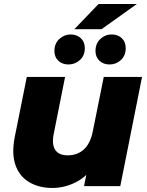

<svg xmlns="http://www.w3.org/2000/svg" viewBox="-20 -924 732 953"><path d="M240 9Q174 9 125.5 -19.5Q77 -48 57 -104Q37 -160 53 -243L113 -542H303L247 -261Q236 -209 253.5 -181Q271 -153 316 -153Q364 -153 396.5 -182.5Q429 -212 441 -274L495 -542H685L577 0H397L428 -153L452 -109Q413 -48 356.5 -19.5Q300 9 240 9ZM524 -604Q493 -604 473.5 -622.5Q454 -641 454 -671Q454 -708 478 -730.5Q502 -753 534 -753Q565 -753 584.5 -734.5Q604 -716 604 -685Q604 -648 580 -626Q556 -604 524 -604ZM320 -604Q289 -604 269.5 -622.5Q250 -641 250 -671Q250 -708 274.5 -730.5Q299 -753 330 -753Q361 -753 381 -734.5Q401 -716 401 -685Q401 -648 376.5 -626Q352 -604 320 -604ZM349 -779 469 -904H659L484 -779Z"/></svg>

Font: Montserrat Thin ExtraBold
Style: Italic
Weight: 800
Italic angle: -11.3°
Version: Version 9.000